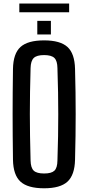

<svg xmlns="http://www.w3.org/2000/svg" viewBox="-20 -1030 487 1058"><path d="M223 7.5Q133 7.5 93 -29Q53 -65.5 51.5 -149.5Q50.5 -220.5 50 -282Q49.5 -343.5 49.5 -401.8Q49.5 -460 50 -520.8Q50.5 -581.5 51.5 -650.5Q53 -735 93 -771.2Q133 -807.5 223 -807.5Q312 -807.5 351.8 -771.2Q391.5 -735 393.5 -650.5Q395.5 -581.5 396.2 -520.8Q397 -460 397 -401.5Q397 -343 396.2 -281.8Q395.5 -220.5 393.5 -149.5Q391.5 -65.5 351.8 -29Q312 7.5 223 7.5ZM223 -74Q263.5 -74 279.8 -89.5Q296 -105 296.5 -145.5Q299 -217 300 -279Q301 -341 301 -399.8Q301 -458.5 300 -520.8Q299 -583 296.5 -654.5Q296 -694.5 279.8 -710.5Q263.5 -726.5 223 -726.5Q182.5 -726.5 166 -710.5Q149.5 -694.5 148.5 -654.5Q146.5 -584.5 145.5 -523Q144.5 -461.5 144.5 -402.5Q144.5 -343.5 145.5 -281Q146.5 -218.5 148.5 -145.5Q149.5 -105 166 -89.5Q182.5 -74 223 -74ZM185.5 -840V-915H260.5V-840ZM86.5 -1010.5H361V-962.5H86.5Z"/></svg>

Font: Big Shoulders Text Thin SemiBold
Style: Regular
Weight: 600
Version: Version 2.002